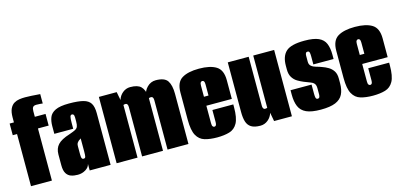

<svg xmlns="http://www.w3.org/2000/svg" viewBox="-60 -1003 2896 1384"><g transform="rotate(-15 1388.0 -311.0)"><path d="M37 0V-389H5V-476H37V-512Q37 -554 48.5 -578Q60 -602 78.5 -613Q97 -624 118.5 -627Q140 -630 161 -630Q184 -630 208 -628.5Q232 -627 250.5 -625.5Q269 -624 273 -624V-554Q265 -555 253 -556Q241 -557 226 -557Q207 -557 200 -547.5Q193 -538 193 -518V-476H273V-389H193V0Z M385 8Q357 8 335 0.5Q313 -7 300 -28Q287 -49 287 -89V-170Q287 -214 312.5 -242Q338 -270 402 -290Q431 -300 446 -307.5Q461 -315 466.5 -327.5Q472 -340 472 -365V-397Q472 -405 470.5 -410.5Q469 -416 465.5 -419.5Q462 -423 455 -423Q445 -423 441.5 -410.5Q438 -398 438 -363V-321H297V-378Q297 -415 308 -443.5Q319 -472 353 -488.5Q387 -505 455 -505Q523 -505 561 -495Q599 -485 615 -459.5Q631 -434 631 -386V0H475V-49Q470 -24 443.5 -8Q417 8 385 8ZM455 -93Q467 -93 469.5 -104Q472 -115 472 -140V-241Q470 -237 463 -233.5Q456 -230 451 -224Q444 -217 441 -210Q438 -203 438 -190V-129Q438 -120 439 -111.5Q440 -103 443.5 -98Q447 -93 455 -93Z M676 0V-495H809L821 -433Q830 -464 855 -484.5Q880 -505 912 -505Q968 -505 991.5 -481Q1015 -457 1021 -411L1007 -412Q1010 -450 1037.5 -477.5Q1065 -505 1102 -505Q1168 -505 1190 -472Q1212 -439 1212 -374V0H1056V-368Q1056 -382 1051.5 -389Q1047 -396 1039 -396Q1035 -396 1030 -395.5Q1025 -395 1022 -393V0H866V-368Q866 -382 861.5 -389Q857 -396 849 -396Q845 -396 840 -395.5Q835 -395 832 -393V0Z M1425 8Q1372 8 1333 -3.5Q1294 -15 1273 -53Q1252 -91 1252 -170V-373Q1252 -449 1297 -477Q1342 -505 1425 -505Q1508 -505 1553 -477Q1598 -449 1598 -373V-233H1408V-102Q1408 -85 1413 -78.5Q1418 -72 1425 -72Q1433 -72 1437.5 -78.5Q1442 -85 1442 -102V-192H1598V-171Q1598 -91 1577 -53Q1556 -15 1517 -3.5Q1478 8 1425 8ZM1408 -300H1442V-383Q1442 -400 1437.5 -406.5Q1433 -413 1425 -413Q1418 -413 1413 -406.5Q1408 -400 1408 -383Z M1748 7Q1704 7 1680 -8Q1656 -23 1647 -52Q1638 -81 1638 -124V-495H1794V-130Q1794 -121 1796 -115Q1798 -109 1802 -105.5Q1806 -102 1811 -102Q1814 -102 1817 -102.5Q1820 -103 1823 -103.5Q1826 -104 1828 -105V-495H1984V0H1851L1839 -65Q1830 -34 1805 -13.5Q1780 7 1748 7Z M2199 8Q2129 8 2091 -9.5Q2053 -27 2038 -62.5Q2023 -98 2023 -150V-184H2180V-115Q2180 -95 2183 -84.5Q2186 -74 2197 -74Q2207 -74 2210.5 -82Q2214 -90 2214 -101V-147Q2214 -172 2203.5 -183.5Q2193 -195 2174 -201.5Q2155 -208 2131 -218Q2109 -227 2087 -240Q2065 -253 2050.5 -276Q2036 -299 2036 -335V-363Q2036 -434 2073.5 -468.5Q2111 -503 2212 -503Q2280 -503 2316.5 -486.5Q2353 -470 2367 -436.5Q2381 -403 2381 -353V-321H2230V-382Q2230 -402 2227 -411.5Q2224 -421 2213 -421Q2203 -421 2199.5 -413.5Q2196 -406 2196 -395V-350Q2196 -328 2210.5 -316.5Q2225 -305 2246 -299.5Q2267 -294 2285 -287Q2309 -279 2331 -266Q2353 -253 2367 -231.5Q2381 -210 2381 -176V-140Q2381 -91 2364.5 -58Q2348 -25 2308.5 -8.5Q2269 8 2199 8Z M2588 8Q2535 8 2496 -3.5Q2457 -15 2436 -53Q2415 -91 2415 -170V-373Q2415 -449 2460 -477Q2505 -505 2588 -505Q2671 -505 2716 -477Q2761 -449 2761 -373V-233H2571V-102Q2571 -85 2576 -78.5Q2581 -72 2588 -72Q2596 -72 2600.5 -78.5Q2605 -85 2605 -102V-192H2761V-171Q2761 -91 2740 -53Q2719 -15 2680 -3.5Q2641 8 2588 8ZM2571 -300H2605V-383Q2605 -400 2600.5 -406.5Q2596 -413 2588 -413Q2581 -413 2576 -406.5Q2571 -400 2571 -383Z"/></g></svg>

Font: Alumni Sans Black
Style: Regular
Weight: 900
Designer: Robert E. Leuschke
Foundry: Robert E. Leuschke
Version: Version 1.018